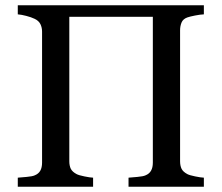

<svg xmlns="http://www.w3.org/2000/svg" viewBox="-20 -713 848 733"><path d="M758.3 0H470.7V-34.7Q482.4 -35.6 504.6 -37.6Q526.9 -39.6 535.2 -43.5Q549.8 -49.3 556.6 -61.3Q563.5 -73.2 563.5 -92.3V-648.9H244.6V-97.7Q244.6 -80.6 250.2 -68.8Q255.9 -57.1 272.5 -48.3Q280.8 -43.9 302 -39.6Q323.2 -35.2 335.4 -34.7V0H47.9V-34.7Q59.6 -35.6 81.8 -37.6Q104 -39.6 112.3 -43.5Q127 -49.3 133.8 -61.3Q140.6 -73.2 140.6 -92.3V-592.3Q140.6 -607.9 134.3 -620.8Q127.9 -633.8 112.3 -641.1Q99.1 -647.5 80.3 -652.3Q61.5 -657.2 47.9 -658.2V-692.9H758.3V-658.2Q744.6 -657.7 724.9 -653.8Q705.1 -649.9 695.3 -646.5Q678.7 -640.6 673.1 -627Q667.5 -613.3 667.5 -597.2V-97.7Q667.5 -80.6 673.1 -68.8Q678.7 -57.1 695.3 -48.3Q703.6 -43.9 724.9 -39.6Q746.1 -35.2 758.3 -34.7Z"/></svg>

Font: UniBurma_GGSerif
Style: Book
Weight: 400
Designer: Victor San Kho Lin (for Burmese only and related typography optimization with it)
Foundry: http://www.unimm.org
Version: 2.0